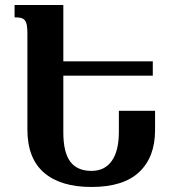

<svg xmlns="http://www.w3.org/2000/svg" viewBox="-20 -734 690 764"><path d="M597 -293V-216Q597 -109 534 -49.5Q471 10 344 10Q221 10 155 -47Q89 -104 89 -219V-600Q89 -629 84.5 -642.5Q80 -656 69.5 -660.5Q59 -665 38 -665V-714H232V-490H588V-433H232V-207Q232 -128 259.5 -91Q287 -54 344 -54Q397 -54 425 -94Q453 -134 453 -209V-293Z"/></svg>

Font: Noto Serif Armenian SmBd Narrow
Style: Regular
Weight: 600
Width: 4
Designer: Monotype Design team
Foundry: Monotype Imaging Inc.
Version: Version 1.000